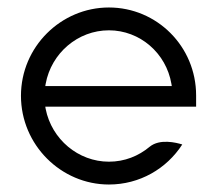

<svg xmlns="http://www.w3.org/2000/svg" viewBox="-20 -482 583 513"><path d="M36 -226C36 -95 143 11 271 11C353 11 425 -31 467 -96C451 -101 407 -112 380 -90C350 -65 313 -50 271 -50C189 -50 118 -110 102 -191L101 -197H504V-227C504 -358 399 -462 271 -462C143 -462 36 -357 36 -226ZM101 -252 102 -258C117 -340 188 -401 271 -401C354 -401 424 -340 438 -258L439 -252Z"/></svg>

Font: Charger Sport
Style: Lit
Weight: 300
Designer: Jasper
Foundry: Cannot Into Space Fonts
Version: Version 1.1